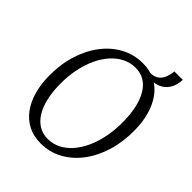

<svg xmlns="http://www.w3.org/2000/svg" viewBox="-235 -987 1135 1135"><g transform="rotate(45 332.5 -420.0)"><path d="M299 10Q238.5 10 192.8 -14Q147 -38 116 -80.8Q85 -123.5 69 -180.2Q53 -237 52 -302.5Q50.5 -399.5 75.5 -481.5Q100.5 -563.5 146.8 -624.5Q193 -685.5 255.8 -719.2Q318.5 -753 392.5 -753Q454 -753 499.8 -728.5Q545.5 -704 575.8 -661Q606 -618 621.5 -562Q637 -506 638 -442.5Q639.5 -346.5 615.2 -264.2Q591 -182 545.2 -120.5Q499.5 -59 436.8 -24.5Q374 10 299 10ZM310 -38Q352.5 -38 390.2 -57Q428 -76 458.5 -111Q489 -146 511 -194.8Q533 -243.5 544.2 -303.2Q555.5 -363 554.5 -431Q553.5 -491.5 542.2 -541.5Q531 -591.5 509.2 -627.8Q487.5 -664 455.5 -683.8Q423.5 -703.5 380.5 -703.5Q338 -703.5 300 -684.8Q262 -666 231 -631.5Q200 -597 177.5 -548.5Q155 -500 143.2 -440.5Q131.5 -381 132.5 -313Q133.5 -251.5 145.5 -201Q157.5 -150.5 180.2 -114Q203 -77.5 235.5 -57.8Q268 -38 310 -38ZM558 -850H628.5Q626 -802.5 605.8 -771Q585.5 -739.5 550.2 -725.8Q515 -712 466.5 -717L460.5 -743Q495 -742.5 515.2 -757Q535.5 -771.5 545.2 -796.2Q555 -821 558 -850Z"/></g></svg>

Font: Merriweather 7pt Light
Style: Italic
Weight: 300
Italic angle: -7.8°
Designer: Eben Sorkin
Foundry: Eben Sorkin
Version: Version 2.200;gftools[0.9.31]